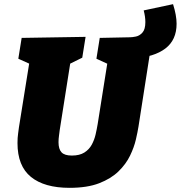

<svg xmlns="http://www.w3.org/2000/svg" viewBox="-20 -887 868 922"><path d="M314 15Q193 15 128.5 -37.5Q64 -90 64 -200Q64 -226 67 -246Q70 -266 71 -276L123 -600L139 -573L68 -605L84 -705L391 -710L375 -610L298 -572L320 -600L267 -264Q266 -254 263.5 -237Q261 -220 261 -204Q261 -171 275.5 -155.5Q290 -140 325 -140Q362 -140 385 -154.5Q408 -169 420.5 -192Q433 -215 439 -241Q445 -267 449 -291L498 -600L517 -571L443 -605L459 -705L604 -708Q615 -708 632.5 -711.5Q650 -715 664 -730.5Q678 -746 678 -781Q678 -794 676 -808Q674 -822 670 -837L811 -867Q828 -813 828 -773Q828 -695 774 -654Q720 -613 622 -607L699 -625L645 -279Q641 -254 632.5 -217Q624 -180 604.5 -139.5Q585 -99 549 -64Q513 -29 456 -7Q399 15 314 15Z"/></svg>

Font: Bitter Thin Black
Style: Italic
Weight: 900
Italic angle: -9°
Version: Version 3.020